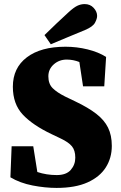

<svg xmlns="http://www.w3.org/2000/svg" viewBox="-20 -901 593 941"><path d="M257 20Q201 20 139.5 8Q78 -4 31 -32L37 -184H143L163 -58Q208 -43 258 -43Q305 -43 327 -68.5Q349 -94 349 -128Q349 -164 332.5 -184Q316 -204 278 -222L234 -243Q141 -287 92 -339Q43 -391 43 -476Q43 -568 111.5 -620Q180 -672 301 -672Q356 -672 409 -659Q462 -646 500 -622L491 -478H387L369 -597Q339 -609 307 -609Q270 -609 243.5 -585.5Q217 -562 217 -527Q217 -490 238 -469Q259 -448 299 -428L349 -404Q412 -374 451.5 -343.5Q491 -313 509.5 -275.5Q528 -238 528 -186Q528 -127 498.5 -80.5Q469 -34 409 -7Q349 20 257 20ZM198 -729Q227 -758 257 -786Q287 -814 315 -840Q341 -864 358.5 -872.5Q376 -881 395 -881Q422 -881 439 -862.5Q456 -844 456 -823Q456 -809 445.5 -789.5Q435 -770 397 -754Q354 -736 312.5 -719Q271 -702 229 -684Z"/></svg>

Font: Source Serif 4 Black
Style: Regular
Weight: 900
Designer: Frank Grießhammer
Foundry: Adobe
Version: Version 4.005;hotconv 1.1.0;makeotfexe 2.6.0